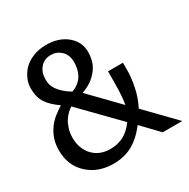

<svg xmlns="http://www.w3.org/2000/svg" viewBox="-169 -895 1045 1063"><g transform="rotate(-30 353.0 -363.5)"><path d="M705.6 0H580.6L481 -104Q431.2 -40.5 378.7 -12.7Q326.2 15.1 259.8 15.1Q161.1 15.1 96.9 -44.2Q32.7 -103.5 32.7 -199.7Q32.7 -241.7 44.4 -274.4Q56.2 -307.1 75.7 -333.5Q94.7 -358.9 119.6 -378.2Q144.5 -397.5 167.5 -411.6Q118.2 -444.8 93.8 -481.4Q69.3 -518.1 69.3 -573.7Q69.3 -608.4 83.3 -637.9Q97.2 -667.5 119.6 -689.9Q143.1 -712.9 180.4 -727.5Q217.8 -742.2 262.2 -742.2Q343.3 -742.2 394.5 -699.5Q445.8 -656.7 445.8 -591.3Q445.8 -567.4 439.7 -541.7Q433.6 -516.1 417.5 -492.2Q401.4 -468.3 375.2 -447.3Q349.1 -426.3 305.7 -410.6L477.5 -233.9Q484.4 -273.9 485.8 -321Q487.3 -368.2 487.3 -443.8H582.5V-397Q582.5 -350.1 570.6 -291.3Q558.6 -232.4 531.2 -179.7ZM438.5 -147 213.9 -377Q201.7 -369.1 189.5 -358.4Q177.2 -347.7 162.6 -326.2Q150.9 -309.1 141.8 -281.5Q132.8 -253.9 132.8 -223.1Q132.8 -153.8 174.1 -109.1Q215.3 -64.5 285.6 -64.5Q332.5 -64.5 370.1 -84.2Q407.7 -104 438.5 -147ZM259.8 -445.3Q287.1 -454.6 304.9 -470.2Q322.8 -485.8 332.5 -504.4Q341.3 -521.5 345.7 -540.5Q350.1 -559.6 350.1 -581.5Q350.1 -628.9 322.5 -654.8Q294.9 -680.7 258.3 -680.7Q214.8 -680.7 189.9 -651.4Q165 -622.1 165 -578.1Q165 -558.6 168.7 -544.7Q172.4 -530.8 184.1 -512.2Q194.3 -497.1 212.6 -480Q231 -462.9 259.8 -445.3Z"/></g></svg>

Font: Phetsarath
Style: Regular
Weight: 400
Designer: Danh Hong
Foundry: Danh Hong
Version: Version 1.01